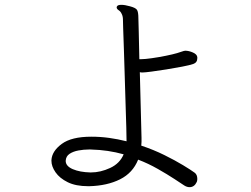

<svg xmlns="http://www.w3.org/2000/svg" viewBox="-20 -759 1040 795"><path d="M345 12Q294 12 260.5 -4.5Q227 -21 210 -45.5Q193 -70 193 -93V-96Q195 -133 235.5 -163Q276 -193 358 -193Q396 -193 432 -188Q468 -183 504 -174Q504 -189 503 -230Q502 -271 500 -327Q498 -383 496.5 -442.5Q495 -502 493 -554.5Q491 -607 490 -641.5Q489 -676 489 -680Q489 -685 487.5 -691.5Q486 -698 484 -701Q480 -711 471.5 -716.5Q463 -722 463 -729Q463 -730 463.5 -730.5Q464 -731 464 -732Q467 -739 482 -739Q497 -739 518 -733Q541 -727 547 -718.5Q553 -710 553 -683Q553 -676 554.5 -627.5Q556 -579 557 -514H566Q580 -514 608.5 -518Q637 -522 666.5 -528Q696 -534 713 -539Q736 -547 741 -548Q746 -549 747 -549Q762 -549 779 -541.5Q796 -534 797 -522V-518Q797 -500 780 -494Q765 -489 734 -483Q703 -477 668.5 -471.5Q634 -466 607 -462.5Q580 -459 572 -459Q569 -459 565.5 -459Q562 -459 559 -460L566 -188Q566 -180 566 -172Q566 -164 565 -156Q616 -139 660.5 -117Q705 -95 738 -75Q771 -55 786 -44Q797 -36 797 -18Q797 -12 795 -6Q785 16 765 16Q754 16 743 9Q731 1 702 -18Q673 -37 633.5 -59.5Q594 -82 552 -98Q530 -43 477 -16.5Q424 10 350 12ZM357 -45Q396 -45 436 -63.5Q476 -82 492 -120Q460 -129 426.5 -134Q393 -139 355 -140H348Q327 -140 305 -136Q283 -132 268 -122Q253 -112 252 -93Q252 -71 281.5 -58.5Q311 -46 354 -45Z"/></svg>

Font: Moon Stars Kai T
Style: Regular
Weight: 400
Designer: GuiWonder
Version: Version 1.101